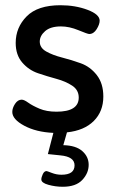

<svg xmlns="http://www.w3.org/2000/svg" viewBox="-20 -500 444 734"><path d="M196 -73Q281 -73 281 -127Q281 -156 256 -172.5Q231 -189 196 -198.5Q161 -208 125.5 -220Q90 -232 65 -261Q40 -290 40 -336Q40 -395 82 -437.5Q124 -480 211 -480Q268 -480 314.5 -462.5Q361 -445 361 -421Q361 -407 349.5 -388.5Q338 -370 321 -370Q315 -370 280 -384.5Q245 -399 213 -399Q173 -399 152.5 -381Q132 -363 132 -341Q132 -317 157 -303Q182 -289 217.5 -280Q253 -271 289 -258Q325 -245 350 -213Q375 -181 375 -131Q375 -74 338.5 -37.5Q302 -1 236 6L222 55Q270 56 294.5 77.5Q319 99 319 130Q319 162 294.5 188Q270 214 220 214Q192 214 165 206.5Q138 199 138 186Q138 178 143.5 166Q149 154 158 154Q160 154 178 161Q196 168 215 168Q265 168 265 132Q265 99 211 94L163 89L184 8Q118 5 72.5 -19.5Q27 -44 27 -72Q27 -87 37.5 -103Q48 -119 63 -119Q72 -119 88 -107.5Q104 -96 131 -84.5Q158 -73 196 -73Z"/></svg>

Font: Dosis
Style: SemiBold
Weight: 600
Designer: Edgar Tolentino, Pablo Impallari, Igino Marini
Foundry: Edgar Tolentino, Pablo Impallari, Igino Marini
Version: Version 1.007